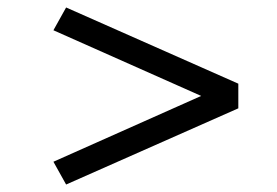

<svg xmlns="http://www.w3.org/2000/svg" viewBox="-20 -509 742 514"><path d="M157 -15 123 -76 581 -280 582 -224 123 -428 157 -489 618 -285V-219Z"/></svg>

Font: Lexend Tera Light
Style: Regular
Weight: 300
Designer: Bonnie Shaver-Troup, Thomas Jockin
Foundry: Lexend
Version: Version 1.007